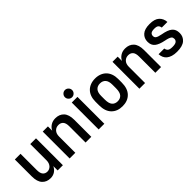

<svg xmlns="http://www.w3.org/2000/svg" viewBox="150 -1694 2676 2676"><g transform="rotate(-45 1487.5 -356.5)"><path d="M231 8Q154 8 108 -42.5Q62 -93 62 -196V-530H174V-209Q174 -146 198.5 -117.5Q223 -89 265 -89Q285 -89 303.5 -97.5Q322 -106 336 -121.5Q350 -137 358 -159.5Q366 -182 366 -209V-530H479V0H376V-86Q358 -45 320.5 -18.5Q283 8 231 8Z M612 -530H714V-445Q732 -485 772 -511.5Q812 -538 866 -538Q946 -538 992.5 -488Q1039 -438 1039 -335V0H926V-321Q926 -384 900.5 -412.5Q875 -441 830 -441Q784 -441 754 -409Q724 -377 724 -321V0H612Z M1184 -530H1296V0H1184ZM1240 -579Q1211 -579 1190 -600Q1169 -621 1169 -650Q1169 -679 1190 -700Q1211 -721 1240 -721Q1269 -721 1290 -700Q1311 -679 1311 -650Q1311 -621 1290 -600Q1269 -579 1240 -579Z M1650 8Q1547 8 1486.5 -54.5Q1426 -117 1426 -235V-306Q1426 -360 1441.5 -403Q1457 -446 1486.5 -476Q1516 -506 1557.5 -522Q1599 -538 1650 -538Q1701 -538 1742.5 -522Q1784 -506 1813.5 -476Q1843 -446 1858.5 -403Q1874 -360 1874 -306V-235Q1874 -117 1813.5 -54.5Q1753 8 1650 8ZM1650 -89Q1702 -89 1731.5 -123Q1761 -157 1761 -235V-306Q1761 -375 1731.5 -408Q1702 -441 1650 -441Q1598 -441 1568.5 -408Q1539 -375 1539 -306V-235Q1539 -157 1568.5 -123Q1598 -89 1650 -89Z M1987 -530H2089V-445Q2107 -485 2147 -511.5Q2187 -538 2241 -538Q2321 -538 2367.5 -488Q2414 -438 2414 -335V0H2301V-321Q2301 -384 2275.5 -412.5Q2250 -441 2205 -441Q2159 -441 2129 -409Q2099 -377 2099 -321V0H1987Z M2725 8Q2671 8 2632.5 -4Q2594 -16 2568.5 -37Q2543 -58 2530.5 -87Q2518 -116 2516 -151H2628Q2632 -121 2652 -103Q2672 -85 2725 -85Q2781 -85 2802.5 -102Q2824 -119 2824 -146Q2824 -159 2820.5 -170Q2817 -181 2805.5 -190Q2794 -199 2772 -207Q2750 -215 2713 -222Q2618 -241 2573.5 -277Q2529 -313 2529 -382Q2529 -451 2577 -494.5Q2625 -538 2725 -538Q2824 -538 2870.5 -494.5Q2917 -451 2921 -382H2810Q2806 -412 2788.5 -428.5Q2771 -445 2725 -445Q2677 -445 2658 -429.5Q2639 -414 2639 -386Q2639 -374 2643 -363.5Q2647 -353 2658 -344.5Q2669 -336 2689.5 -329Q2710 -322 2742 -316Q2794 -307 2830.5 -293.5Q2867 -280 2890 -260.5Q2913 -241 2923.5 -214Q2934 -187 2934 -151Q2934 -81 2883.5 -36.5Q2833 8 2725 8Z"/></g></svg>

Font: Golos UI Medium
Style: Regular
Weight: 500
Designer: A.Korolkova, Vitaly Kuzmin
Foundry: ParaType Ltd
Version: Version 2.000